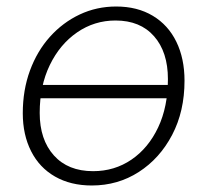

<svg xmlns="http://www.w3.org/2000/svg" viewBox="-20 -560 638 590"><path d="M519 -258H87V-299H519ZM262 10Q197 10 149 -17.5Q101 -45 75.5 -95.5Q50 -146 50 -212Q50 -283 72 -343Q94 -403 133.5 -447Q173 -491 225 -515.5Q277 -540 337 -540Q402 -540 449.5 -511.5Q497 -483 522 -431.5Q547 -380 547 -312Q547 -218 509 -145.5Q471 -73 406.5 -31.5Q342 10 262 10ZM266 -34Q332 -34 384 -69.5Q436 -105 466 -168.5Q496 -232 496 -317Q496 -400 453.5 -448.5Q411 -497 335 -497Q270 -497 217 -460.5Q164 -424 133 -360Q102 -296 102 -213Q102 -131 145.5 -82.5Q189 -34 266 -34Z"/></svg>

Font: Libre Franklin ExtraLight
Style: Italic
Weight: 250
Italic angle: -8°
Designer: Pablo Impallari, Rodrigo Fuenzalida, Nhung Nguyen
Foundry: Impallari Type
Version: Version 3.000